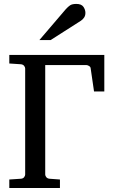

<svg xmlns="http://www.w3.org/2000/svg" viewBox="-20 -948 568 968"><path d="M505.9 -486.8H454.1L437 -604Q436.5 -610.8 428.7 -615.5Q420.9 -620.1 415 -620.1H208V-67.9Q208 -62 213.1 -55.2Q218.3 -48.3 229 -46.9L282.2 -43V0H26.9V-43L85.9 -46.9Q96.7 -47.9 101.8 -54.9Q106.9 -62 106.9 -67.9V-603Q106.9 -608.9 101.8 -615.7Q96.7 -622.6 85.9 -624L26.9 -627.9V-670.9H505.9ZM410.6 -883.3Q410.6 -869.6 404.3 -859.9Q397.9 -850.1 387.7 -843.3L235.4 -746.1H178.7L311.5 -901.4Q322.8 -914.1 333.3 -921.1Q343.8 -928.2 364.7 -928.2Q390.6 -928.2 400.6 -913.6Q410.6 -898.9 410.6 -883.3Z"/></svg>

Font: Charis
Style: Regular
Weight: 400
Designer: Walt Agee, Miriam Martin, Annie Olsen, Victor Gaultney, Lorna Priest, Alan Ward, Bob Hallissy, Martin Hosken, Sharon Cor
Foundry: SIL Global
Version: Version 7.000